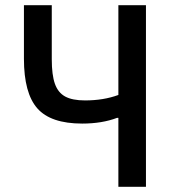

<svg xmlns="http://www.w3.org/2000/svg" viewBox="-20 -718 680 738"><path d="M435 -265H430Q372 -243 296 -243Q175 -243 123.5 -301.5Q72 -360 72 -492V-698H179V-490Q179 -430 191 -396Q203 -362 230.5 -347Q258 -332 307 -332Q378 -332 435 -353V-698H541V0H435Z"/></svg>

Font: Writer Medium
Style: Regular
Weight: 500
Monospace: yes
Designer: Mike Abbink, Paul van der Laan, Pieter van Rosmalen
Foundry: Bold Monday
Version: Version 2.001 2020